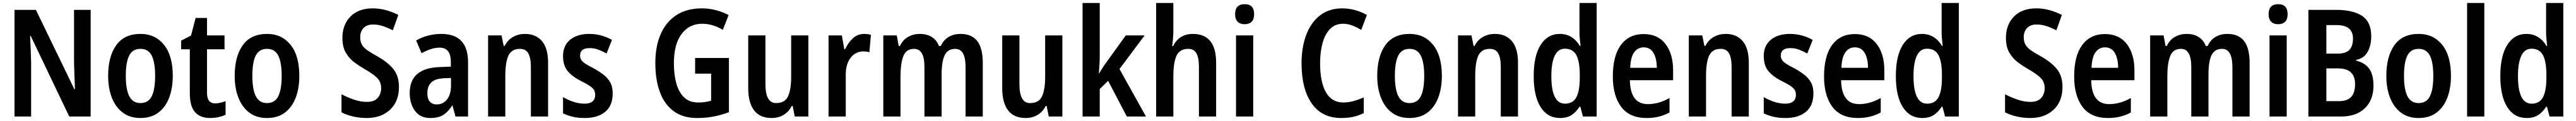

<svg xmlns="http://www.w3.org/2000/svg" viewBox="-20 -780 17223 810"><path d="M586 0H443L185 -540H181Q184 -485 185.5 -443Q187 -401 188 -361V0H77V-714H220L477 -183H481Q479 -237 477.5 -277.5Q476 -318 475 -358V-714H586Z M1135 -272Q1135 -190 1111 -126.5Q1087 -63 1039 -26.5Q991 10 918 10Q849 10 801 -26Q753 -62 728 -125.5Q703 -189 703 -272Q703 -402 757 -477.5Q811 -553 920 -553Q1017 -553 1076 -480.5Q1135 -408 1135 -272ZM821 -272Q821 -181 844.5 -135.5Q868 -90 919 -90Q971 -90 994 -135Q1017 -180 1017 -272Q1017 -363 994 -408Q971 -453 919 -453Q867 -453 844 -408.5Q821 -364 821 -272Z M1418 -88Q1435 -88 1452.5 -92Q1470 -96 1488 -103V-12Q1468 -2 1440.5 4Q1413 10 1384 10Q1319 10 1284 -29Q1249 -68 1249 -155V-450H1191V-508L1257 -542L1288 -660H1364V-543H1481V-450H1364V-157Q1364 -88 1418 -88Z M1981 -272Q1981 -190 1957 -126.5Q1933 -63 1885 -26.5Q1837 10 1764 10Q1695 10 1647 -26Q1599 -62 1574 -125.5Q1549 -189 1549 -272Q1549 -402 1603 -477.5Q1657 -553 1766 -553Q1863 -553 1922 -480.5Q1981 -408 1981 -272ZM1667 -272Q1667 -181 1690.5 -135.5Q1714 -90 1765 -90Q1817 -90 1840 -135Q1863 -180 1863 -272Q1863 -363 1840 -408Q1817 -453 1765 -453Q1713 -453 1690 -408.5Q1667 -364 1667 -272Z M2647 -198Q2647 -101 2587.5 -45.5Q2528 10 2431 10Q2388 10 2344 0.5Q2300 -9 2263 -28V-149Q2303 -128 2347 -113Q2391 -98 2433 -98Q2482 -98 2505 -124.5Q2528 -151 2528 -190Q2528 -233 2499 -260.5Q2470 -288 2415 -319Q2382 -338 2348.5 -363Q2315 -388 2292 -427Q2269 -466 2269 -526Q2269 -615 2323 -669.5Q2377 -724 2472 -724Q2515 -724 2557 -713Q2599 -702 2643 -680L2606 -577Q2567 -597 2536 -606.5Q2505 -616 2474 -616Q2433 -616 2410.5 -592.5Q2388 -569 2388 -531Q2388 -501 2399.5 -481Q2411 -461 2435 -444Q2459 -427 2499 -405Q2571 -365 2609 -318.5Q2647 -272 2647 -198Z M2930 -553Q3109 -553 3109 -363V0H3025L3005 -74H3003Q2976 -31 2943 -10.5Q2910 10 2857 10Q2789 10 2754 -38Q2719 -86 2719 -158Q2719 -242 2770 -285Q2821 -328 2919 -331L2994 -334V-364Q2994 -461 2920 -461Q2890 -461 2861 -451.5Q2832 -442 2798 -424L2762 -509Q2798 -530 2841.5 -541.5Q2885 -553 2930 -553ZM2946 -256Q2888 -253 2862.5 -227.5Q2837 -202 2837 -157Q2837 -117 2854 -99Q2871 -81 2900 -81Q2942 -81 2968.5 -114.5Q2995 -148 2995 -208V-258Z M3489 -553Q3562 -553 3603 -505Q3644 -457 3644 -360V0H3529V-332Q3529 -392 3512 -422.5Q3495 -453 3456 -453Q3401 -453 3379.5 -409Q3358 -365 3358 -268V0H3243V-543H3333L3347 -473H3354Q3375 -514 3411 -533.5Q3447 -553 3489 -553Z M4076 -155Q4076 -73 4026 -31.5Q3976 10 3889 10Q3845 10 3810.5 2Q3776 -6 3744 -21V-130Q3774 -112 3812 -99Q3850 -86 3888 -86Q3924 -86 3941.5 -101.5Q3959 -117 3959 -145Q3959 -161 3953 -174Q3947 -187 3927.5 -201.5Q3908 -216 3867 -236Q3806 -267 3775 -304Q3744 -341 3744 -405Q3744 -475 3791.5 -514Q3839 -553 3919 -553Q3999 -553 4071 -513L4035 -422Q4007 -437 3980.5 -447.5Q3954 -458 3921 -458Q3858 -458 3858 -408Q3858 -393 3865 -380.5Q3872 -368 3892 -354.5Q3912 -341 3950 -322Q3986 -302 4014.5 -280Q4043 -258 4059.5 -228.5Q4076 -199 4076 -155Z M4627 -392H4853V-29Q4802 -10 4751 0Q4700 10 4640 10Q4546 10 4484 -35.5Q4422 -81 4391.5 -163.5Q4361 -246 4361 -358Q4361 -469 4396.5 -551Q4432 -633 4501.5 -678.5Q4571 -724 4672 -724Q4720 -724 4766 -712Q4812 -700 4851 -679L4812 -580Q4782 -599 4746.5 -610Q4711 -621 4674 -621Q4588 -621 4536.5 -552.5Q4485 -484 4485 -356Q4485 -280 4501.5 -221Q4518 -162 4553.5 -128Q4589 -94 4647 -94Q4675 -94 4694.5 -97Q4714 -100 4734 -106V-287H4627Z M5384 -543V0H5293L5279 -71H5273Q5252 -30 5217 -10Q5182 10 5139 10Q5060 10 5021 -41.5Q4982 -93 4982 -189V-543H5097V-217Q5097 -90 5168 -90Q5227 -90 5248 -135Q5269 -180 5269 -266V-543Z M5758 -553Q5767 -553 5778.5 -551.5Q5790 -550 5802 -547L5792 -430Q5784 -433 5772.5 -434.5Q5761 -436 5754 -436Q5700 -436 5667 -394Q5634 -352 5634 -280V0H5519V-543H5608L5624 -451H5630Q5649 -493 5681 -523Q5713 -553 5758 -553Z M6401 -553Q6476 -553 6513 -505.5Q6550 -458 6550 -358V0H6435V-330Q6435 -453 6366 -453Q6316 -453 6295.5 -410.5Q6275 -368 6275 -284V0H6160V-332Q6160 -453 6091 -453Q6038 -453 6019 -404.5Q6000 -356 6000 -268V0H5885V-543H5975L5988 -472H5996Q6016 -514 6051.5 -533.5Q6087 -553 6128 -553Q6178 -553 6210.5 -531.5Q6243 -510 6257 -472H6269Q6289 -514 6323 -533.5Q6357 -553 6401 -553Z M7082 -543V0H6991L6977 -71H6971Q6950 -30 6915 -10Q6880 10 6837 10Q6758 10 6719 -41.5Q6680 -93 6680 -189V-543H6795V-217Q6795 -90 6866 -90Q6925 -90 6946 -135Q6967 -180 6967 -266V-543Z M7332 -406Q7332 -375 7330 -347Q7328 -319 7326 -289H7328Q7341 -310 7351.5 -327Q7362 -344 7375 -361L7506 -543H7632L7464 -318L7641 0H7513L7388 -239L7332 -184V0H7217V-760H7332Z M7824 -575Q7824 -548 7821.5 -519.5Q7819 -491 7816 -472H7823Q7842 -512 7876 -532.5Q7910 -553 7954 -553Q8110 -553 8110 -360V0H7995V-332Q7995 -394 7978 -423.5Q7961 -453 7924 -453Q7867 -453 7845.5 -407.5Q7824 -362 7824 -268V0H7709V-760H7824Z M8301 -752Q8364 -752 8364 -685Q8364 -651 8347.5 -634.5Q8331 -618 8301 -618Q8271 -618 8254 -634.5Q8237 -651 8237 -685Q8237 -752 8301 -752ZM8358 -543V0H8243V-543Z M8959 -621Q8906 -621 8872 -586.5Q8838 -552 8821.5 -492Q8805 -432 8805 -356Q8805 -231 8844 -162.5Q8883 -94 8960 -94Q8994 -94 9027 -103Q9060 -112 9097 -128V-23Q9063 -6 9026.5 2Q8990 10 8946 10Q8817 10 8749 -87.5Q8681 -185 8681 -357Q8681 -462 8712 -545.5Q8743 -629 8804 -676.5Q8865 -724 8953 -724Q8997 -724 9038.5 -712.5Q9080 -701 9118 -680L9080 -580Q9050 -598 9019.5 -609.5Q8989 -621 8959 -621Z M9619 -272Q9619 -190 9595 -126.5Q9571 -63 9523 -26.5Q9475 10 9402 10Q9333 10 9285 -26Q9237 -62 9212 -125.5Q9187 -189 9187 -272Q9187 -402 9241 -477.5Q9295 -553 9404 -553Q9501 -553 9560 -480.5Q9619 -408 9619 -272ZM9305 -272Q9305 -181 9328.5 -135.5Q9352 -90 9403 -90Q9455 -90 9478 -135Q9501 -180 9501 -272Q9501 -363 9478 -408Q9455 -453 9403 -453Q9351 -453 9328 -408.5Q9305 -364 9305 -272Z M9973 -553Q10046 -553 10087 -505Q10128 -457 10128 -360V0H10013V-332Q10013 -392 9996 -422.5Q9979 -453 9940 -453Q9885 -453 9863.5 -409Q9842 -365 9842 -268V0H9727V-543H9817L9831 -473H9838Q9859 -514 9895 -533.5Q9931 -553 9973 -553Z M10409 10Q10326 10 10279.5 -63Q10233 -136 10233 -271Q10233 -406 10279.5 -479.5Q10326 -553 10407 -553Q10451 -553 10485 -532Q10519 -511 10541 -473H10546Q10544 -496 10541.5 -518.5Q10539 -541 10539 -562V-760H10654V0H10562L10545 -65H10539Q10516 -29 10485.5 -9.5Q10455 10 10409 10ZM10442 -86Q10494 -86 10517 -127Q10540 -168 10541 -252V-279Q10541 -368 10518 -411Q10495 -454 10441 -454Q10396 -454 10373.5 -407Q10351 -360 10351 -271Q10351 -86 10442 -86Z M10968 -552Q11063 -552 11114 -485.5Q11165 -419 11165 -309V-243H10876Q10879 -83 10996 -83Q11069 -83 11141 -124V-27Q11074 10 10988 10Q10874 10 10818 -64.5Q10762 -139 10762 -268Q10762 -406 10816 -479Q10870 -552 10968 -552ZM10968 -463Q10929 -463 10905 -430.5Q10881 -398 10878 -326H11056Q11056 -386 11034.5 -424.5Q11013 -463 10968 -463Z M11516 -553Q11589 -553 11630 -505Q11671 -457 11671 -360V0H11556V-332Q11556 -392 11539 -422.5Q11522 -453 11483 -453Q11428 -453 11406.5 -409Q11385 -365 11385 -268V0H11270V-543H11360L11374 -473H11381Q11402 -514 11438 -533.5Q11474 -553 11516 -553Z M12103 -155Q12103 -73 12053 -31.5Q12003 10 11916 10Q11872 10 11837.5 2Q11803 -6 11771 -21V-130Q11801 -112 11839 -99Q11877 -86 11915 -86Q11951 -86 11968.5 -101.5Q11986 -117 11986 -145Q11986 -161 11980 -174Q11974 -187 11954.5 -201.5Q11935 -216 11894 -236Q11833 -267 11802 -304Q11771 -341 11771 -405Q11771 -475 11818.5 -514Q11866 -553 11946 -553Q12026 -553 12098 -513L12062 -422Q12034 -437 12007.5 -447.5Q11981 -458 11948 -458Q11885 -458 11885 -408Q11885 -393 11892 -380.5Q11899 -368 11919 -354.5Q11939 -341 11977 -322Q12013 -302 12041.5 -280Q12070 -258 12086.5 -228.5Q12103 -199 12103 -155Z M12380 -552Q12475 -552 12526 -485.5Q12577 -419 12577 -309V-243H12288Q12291 -83 12408 -83Q12481 -83 12553 -124V-27Q12486 10 12400 10Q12286 10 12230 -64.5Q12174 -139 12174 -268Q12174 -406 12228 -479Q12282 -552 12380 -552ZM12380 -463Q12341 -463 12317 -430.5Q12293 -398 12290 -326H12468Q12468 -386 12446.5 -424.5Q12425 -463 12380 -463Z M12830 10Q12747 10 12700.5 -63Q12654 -136 12654 -271Q12654 -406 12700.5 -479.5Q12747 -553 12828 -553Q12872 -553 12906 -532Q12940 -511 12962 -473H12967Q12965 -496 12962.5 -518.5Q12960 -541 12960 -562V-760H13075V0H12983L12966 -65H12960Q12937 -29 12906.5 -9.5Q12876 10 12830 10ZM12863 -86Q12915 -86 12938 -127Q12961 -168 12962 -252V-279Q12962 -368 12939 -411Q12916 -454 12862 -454Q12817 -454 12794.5 -407Q12772 -360 12772 -271Q12772 -86 12863 -86Z M13768 -198Q13768 -101 13708.5 -45.5Q13649 10 13552 10Q13509 10 13465 0.5Q13421 -9 13384 -28V-149Q13424 -128 13468 -113Q13512 -98 13554 -98Q13603 -98 13626 -124.5Q13649 -151 13649 -190Q13649 -233 13620 -260.5Q13591 -288 13536 -319Q13503 -338 13469.5 -363Q13436 -388 13413 -427Q13390 -466 13390 -526Q13390 -615 13444 -669.5Q13498 -724 13593 -724Q13636 -724 13678 -713Q13720 -702 13764 -680L13727 -577Q13688 -597 13657 -606.5Q13626 -616 13595 -616Q13554 -616 13531.5 -592.5Q13509 -569 13509 -531Q13509 -501 13520.5 -481Q13532 -461 13556 -444Q13580 -427 13620 -405Q13692 -365 13730 -318.5Q13768 -272 13768 -198Z M14052 -552Q14147 -552 14198 -485.5Q14249 -419 14249 -309V-243H13960Q13963 -83 14080 -83Q14153 -83 14225 -124V-27Q14158 10 14072 10Q13958 10 13902 -64.5Q13846 -139 13846 -268Q13846 -406 13900 -479Q13954 -552 14052 -552ZM14052 -463Q14013 -463 13989 -430.5Q13965 -398 13962 -326H14140Q14140 -386 14118.5 -424.5Q14097 -463 14052 -463Z M14870 -553Q14945 -553 14982 -505.5Q15019 -458 15019 -358V0H14904V-330Q14904 -453 14835 -453Q14785 -453 14764.5 -410.5Q14744 -368 14744 -284V0H14629V-332Q14629 -453 14560 -453Q14507 -453 14488 -404.5Q14469 -356 14469 -268V0H14354V-543H14444L14457 -472H14465Q14485 -514 14520.5 -533.5Q14556 -553 14597 -553Q14647 -553 14679.5 -531.5Q14712 -510 14726 -472H14738Q14758 -514 14792 -533.5Q14826 -553 14870 -553Z M15210 -752Q15273 -752 15273 -685Q15273 -651 15256.5 -634.5Q15240 -618 15210 -618Q15180 -618 15163 -634.5Q15146 -651 15146 -685Q15146 -752 15210 -752ZM15267 -543V0H15152V-543Z M15597 -714Q15710 -714 15771 -673.5Q15832 -633 15832 -537Q15832 -475 15807.5 -432Q15783 -389 15731 -379V-374Q15790 -360 15818.5 -320Q15847 -280 15847 -206Q15847 -111 15789.5 -55.5Q15732 0 15630 0H15412V-714ZM15606 -421Q15661 -421 15685.5 -445.5Q15710 -470 15710 -522Q15710 -612 15601 -612H15532V-421ZM15532 -322V-103H15618Q15673 -103 15698.5 -132Q15724 -161 15724 -217Q15724 -268 15696.5 -295Q15669 -322 15611 -322Z M16365 -272Q16365 -190 16341 -126.5Q16317 -63 16269 -26.5Q16221 10 16148 10Q16079 10 16031 -26Q15983 -62 15958 -125.5Q15933 -189 15933 -272Q15933 -402 15987 -477.5Q16041 -553 16150 -553Q16247 -553 16306 -480.5Q16365 -408 16365 -272ZM16051 -272Q16051 -181 16074.5 -135.5Q16098 -90 16149 -90Q16201 -90 16224 -135Q16247 -180 16247 -272Q16247 -363 16224 -408Q16201 -453 16149 -453Q16097 -453 16074 -408.5Q16051 -364 16051 -272Z M16588 0H16473V-760H16588Z M16871 10Q16788 10 16741.5 -63Q16695 -136 16695 -271Q16695 -406 16741.5 -479.5Q16788 -553 16869 -553Q16913 -553 16947 -532Q16981 -511 17003 -473H17008Q17006 -496 17003.5 -518.5Q17001 -541 17001 -562V-760H17116V0H17024L17007 -65H17001Q16978 -29 16947.5 -9.5Q16917 10 16871 10ZM16904 -86Q16956 -86 16979 -127Q17002 -168 17003 -252V-279Q17003 -368 16980 -411Q16957 -454 16903 -454Q16858 -454 16835.5 -407Q16813 -360 16813 -271Q16813 -86 16904 -86Z"/></svg>

Font: Noto Sans Gurmukhi Condensed SemiBold
Style: Regular
Weight: 600
Width: 3
Designer: Jelle Bosma - Monotype Design Team
Foundry: Monotype Imaging Inc.
Version: Version 2.004; ttfautohint (v1.8.4.7-5d5b)